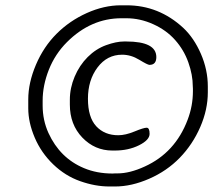

<svg xmlns="http://www.w3.org/2000/svg" viewBox="-20 -692 812 710"><path d="M137.7 -319.8V-301.8Q137.7 -247.6 159.2 -200.2Q201.7 -107.4 290.5 -70.3Q337.9 -50.3 396.5 -50.3L405.3 -50.8H414.6Q460 -50.8 515.1 -76.2Q627.9 -127.4 673.8 -249Q693.4 -300.3 693.4 -355V-363.8L692.9 -373Q692.9 -415 676.5 -461.2Q660.2 -507.3 627.7 -543.9Q595.2 -580.6 546.6 -602.5Q498 -624.5 447.3 -624.5H429.2Q315.9 -624.5 227.5 -536.1Q183.6 -492.2 160.6 -434.1Q137.7 -376 137.7 -319.8ZM446.8 -538.6Q558.1 -538.6 558.1 -481Q558.1 -452.1 532.7 -452.1Q525.9 -452.1 495.1 -470.9Q464.4 -489.7 431.6 -489.7Q376 -489.7 340.6 -442.6Q305.2 -395.5 305.2 -326.9Q305.2 -258.3 335.9 -225.1Q366.7 -191.9 417.5 -191.9Q443.8 -191.9 477.5 -205.8Q511.2 -219.7 522.2 -219.7Q533.2 -219.7 533.2 -197Q533.2 -174.3 494.1 -154.8Q455.1 -135.3 404.3 -135.3H395.5Q330.6 -135.3 284.4 -183.3Q238.3 -231.4 238.3 -305.2V-323.2Q238.3 -366.7 256.1 -408.7Q273.9 -450.7 304.2 -481Q334.5 -511.2 372.1 -524.9Q409.7 -538.6 438.5 -538.6ZM748.5 -372.1V-350.6Q748.5 -286.6 720.5 -222.2Q692.4 -157.7 644.8 -108.6Q597.2 -59.6 531.7 -31Q466.3 -2.4 405.8 -2.4H384.3Q332 -2.4 276.6 -22Q221.2 -41.5 176.8 -84.2Q132.3 -127 108.4 -183.1Q84.5 -239.3 84.5 -291.5V-324.2Q84.5 -385.7 112.8 -452.4Q141.1 -519 189.2 -567.1Q237.3 -615.2 301 -643.8Q364.7 -672.4 426.8 -672.4H448.2Q567.4 -672.4 657.7 -588.9Q697.3 -551.8 722.9 -492.9Q748.5 -434.1 748.5 -372.1Z"/></svg>

Font: Averia Libre
Style: Italic
Weight: 400
Italic angle: -7.90001°
Version: Version 1.002